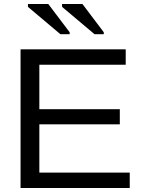

<svg xmlns="http://www.w3.org/2000/svg" viewBox="-20 -933 707 953"><path d="M82 0H624V-76.2H175.3V-315.9H574.7V-391.1H175.3V-611.8H604V-688H82ZM449.2 -763.2H495.1V-772.9L389.2 -913.1H288.1V-898.9ZM279.8 -763.2H325.7V-772.9L219.7 -913.1H118.7V-898.9Z"/></svg>

Font: Arimo
Style: Regular
Weight: 400
Designer: Steve Matteson
Foundry: Monotype Imaging Inc.
Version: Version 1.32